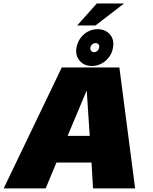

<svg xmlns="http://www.w3.org/2000/svg" viewBox="-46 -1052 852 1072"><path d="M-25.5 0H209L269 -144.5H465L473.5 0H708.5L620.5 -675.5H299ZM331.5 -293.5 436.5 -543H438.5L455 -293.5ZM467 -683.5Q496 -683.5 521.2 -697.2Q546.5 -711 563.5 -734.2Q580.5 -757.5 585 -786.5Q593 -830.5 567.8 -859.8Q542.5 -889 499 -889Q470 -889 445 -875.8Q420 -862.5 403.2 -839.2Q386.5 -816 381 -786.5Q373.5 -743 398.5 -713.2Q423.5 -683.5 467 -683.5ZM478.5 -760.5Q469 -760.5 463 -768.2Q457 -776 458.5 -786.5Q461 -797.5 469.5 -804.5Q478 -811.5 487.5 -811.5Q498 -811.5 504 -804.5Q510 -797.5 507.5 -786.5Q506 -776 497.5 -768.2Q489 -760.5 478.5 -760.5ZM385 -910H487.5L646.5 -1032.5H494.5Z"/></svg>

Font: Anybody Black
Style: Italic
Weight: 900
Italic angle: -10°
Designer: Tyler Finck
Foundry: Etcetera Type Company
Version: Version 1.113;gftools[0.9.25]